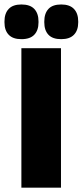

<svg xmlns="http://www.w3.org/2000/svg" viewBox="-46 -860 378 880"><path d="M233.5 0H52V-639H233.5ZM52 -680.5Q13 -680.5 -6.2 -700.8Q-25.5 -721 -25.5 -757.5V-761.5Q-25.5 -798.5 -6.2 -819Q13 -839.5 52 -839.5Q92 -839.5 111.2 -819Q130.5 -798.5 130.5 -761.5V-757.5Q130.5 -721 111.2 -700.8Q92 -680.5 52 -680.5ZM234.5 -680.5Q195 -680.5 176 -700.8Q157 -721 157 -757.5V-761.5Q157 -798.5 176 -819Q195 -839.5 234.5 -839.5Q273.5 -839.5 293 -819Q312.5 -798.5 312.5 -761.5V-757.5Q312.5 -721 293 -700.8Q273.5 -680.5 234.5 -680.5Z"/></svg>

Font: Anek Telugu ExtraBold
Style: Regular
Weight: 800
Designer: Omkar Bhoir (Telugu), Yesha Goshar (Latin)
Foundry: Ek Type
Version: Version 1.003